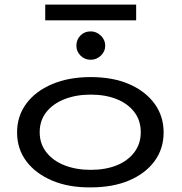

<svg xmlns="http://www.w3.org/2000/svg" viewBox="-20 -804 790 832"><path d="M373 8Q278 9 206 -21.5Q134 -52 94 -105.5Q54 -159 54 -230Q54 -301 94 -355Q134 -409 206 -439.5Q278 -470 373 -470Q469 -470 539.5 -439.5Q610 -409 649.5 -355Q689 -301 689 -230Q689 -159 649.5 -105.5Q610 -52 539.5 -22Q469 8 373 8ZM373 -68Q437 -68 485.5 -87.5Q534 -107 562 -144Q590 -181 590 -231Q590 -282 562 -318.5Q534 -355 485.5 -374.5Q437 -394 373 -394Q310 -394 260 -374.5Q210 -355 181 -318.5Q152 -282 152 -231Q152 -181 181 -144Q210 -107 260 -87.5Q310 -68 373 -68ZM373 -545Q347 -545 329 -563Q311 -581 311 -606Q311 -632 328.5 -650Q346 -668 373 -668Q398 -668 417 -649.5Q436 -631 436 -606Q436 -581 417 -563Q398 -545 373 -545ZM176 -716V-784H570V-716Z"/></svg>

Font: Inconsolata ExtraExpanded Medium
Style: Regular
Weight: 500
Width: 8
Monospace: yes
Designer: Raph Levien, Cyreal, Brenton Simpson
Foundry: Raph Levien, Cyreal, Google
Version: Version 3.001; ttfautohint (v1.8.2.53-6de2)